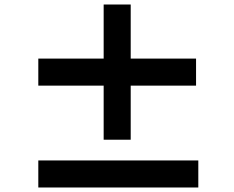

<svg xmlns="http://www.w3.org/2000/svg" viewBox="-20 -836 1040 852"><path d="M850 -456V-576H560V-816H440V-576H150V-456H440V-216H560V-456ZM860 -124H150V-4H860Z"/></svg>

Font: Noto Sans TC Black
Style: Regular
Weight: 900
Designer: Ryoko NISHIZUKA 西塚涼子 (kana, bopomofo & ideographs); Paul D. Hunt (Latin, Greek & Cyrillic); Sandoll Communications 산돌커뮤니
Foundry: Adobe
Version: Version 2.004;hotconv 1.0.118;makeotfexe 2.5.65603